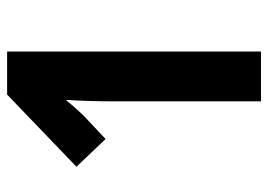

<svg xmlns="http://www.w3.org/2000/svg" viewBox="-127 -627 754 540"><g transform="rotate(-90 250.0 -357.0)"><path d="M375 0H235V-416Q235 -447 236 -482.5Q237 -518 239 -549Q232 -540 221 -527.5Q210 -515 197 -501L129 -437L51 -519L254 -714H375Z"/></g></svg>

Font: Noto Sans Thai Cond
Style: Bold
Weight: 700
Width: 3
Designer: Monotype Design Team
Foundry: Monotype Imaging Inc.
Version: Version 2.002; ttfautohint (v1.8.4.7-5d5b)